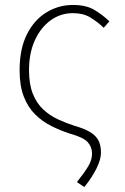

<svg xmlns="http://www.w3.org/2000/svg" viewBox="-20 -560 503 774"><path d="M320 194 290 174Q322 134 336.5 109Q351 84 351 59Q351 33 334 13.5Q317 -6 260 -22Q223 -34 187 -52Q151 -70 122 -98.5Q93 -127 76 -170.5Q59 -214 59 -277Q59 -363 88.5 -421.5Q118 -480 167 -510Q216 -540 274 -540Q328 -540 361.5 -519.5Q395 -499 421 -474L398 -448Q372 -473 343.5 -490Q315 -507 274 -507Q224 -507 184 -478Q144 -449 120.5 -397.5Q97 -346 97 -277Q97 -220 112.5 -181.5Q128 -143 154.5 -118.5Q181 -94 213.5 -79Q246 -64 280 -53Q319 -42 342.5 -28Q366 -14 376.5 5.5Q387 25 387 56Q387 82 369.5 118Q352 154 320 194Z"/></svg>

Font: Noto Sans KR Thin
Style: Regular
Weight: 100
Designer: Ryoko NISHIZUKA 西塚涼子 (kana, bopomofo & ideographs); Paul D. Hunt (Latin, Greek & Cyrillic); Sandoll Communications 산돌커뮤니
Foundry: Adobe
Version: Version 2.004-H2;hotconv 1.0.118;makeotfexe 2.5.65603